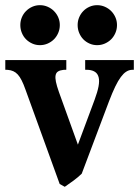

<svg xmlns="http://www.w3.org/2000/svg" viewBox="-33 -699 533 736"><path d="M415.5 -603Q415.5 -586.9 409.4 -572.8Q403.3 -558.6 393.1 -548.3Q382.8 -538.1 368.9 -532Q355 -525.9 339.4 -525.9Q323.7 -525.9 310.1 -532Q296.4 -538.1 286.4 -548.3Q276.4 -558.6 270.5 -572.8Q264.6 -586.9 264.6 -603Q264.6 -618.7 270.5 -632.6Q276.4 -646.5 286.4 -656.7Q296.4 -667 310.1 -673.1Q323.7 -679.2 339.4 -679.2Q355 -679.2 368.9 -673.1Q382.8 -667 393.1 -656.7Q403.3 -646.5 409.4 -632.6Q415.5 -618.7 415.5 -603ZM221.2 -468.8V-431.6L210 -431.2Q196.8 -429.7 189.5 -425Q182.1 -420.4 180.2 -410.6Q178.2 -400.9 181.4 -385.3Q184.6 -369.6 192.9 -346.2L265.6 -144.5L329.6 -316.4Q340.8 -346.7 344.7 -367.7Q348.6 -388.7 345.2 -402.3Q341.8 -416 332 -422.9Q322.3 -429.7 306.6 -431.2L293.5 -431.6V-468.8H480V-431.6L470.2 -431.2Q460 -430.2 450.2 -423.8Q440.4 -417.5 430.2 -403.8Q419.9 -390.1 408.9 -367.4Q397.9 -344.7 384.8 -310.5L280.3 -33.2Q265.6 -19 249 -6.8Q232.4 5.4 215.3 17.1L195.8 6.3L64.5 -356Q57.1 -377 50 -390.9Q43 -404.8 35.2 -413.3Q27.3 -421.9 18.1 -426Q8.8 -430.2 -2.9 -431.2L-12.7 -431.6V-468.8ZM196.3 -603Q196.3 -586.9 190.2 -572.8Q184.1 -558.6 173.8 -548.3Q163.6 -538.1 149.7 -532Q135.7 -525.9 120.1 -525.9Q104.5 -525.9 90.8 -532Q77.1 -538.1 66.9 -548.3Q56.6 -558.6 50.8 -572.8Q44.9 -586.9 44.9 -603Q44.9 -618.7 50.8 -632.6Q56.6 -646.5 66.9 -656.7Q77.1 -667 90.8 -673.1Q104.5 -679.2 120.1 -679.2Q135.7 -679.2 149.7 -673.1Q163.6 -667 173.8 -656.7Q184.1 -646.5 190.2 -632.6Q196.3 -618.7 196.3 -603Z"/></svg>

Font: Varendra
Style: Regular
Weight: 700
Designer: Jacob Thomas
Foundry: Bangla Type Foundry
Version: Version 1.008